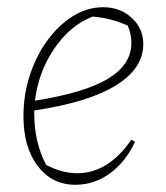

<svg xmlns="http://www.w3.org/2000/svg" viewBox="-20 -505 459 532"><path d="M189 7Q124 7 84.5 -45Q45 -97 45 -183Q45 -243 63 -297.5Q81 -352 112 -394Q143 -436 182.5 -460.5Q222 -485 266 -485Q313 -485 345 -455.5Q377 -426 377 -383Q377 -315 300.5 -268Q224 -221 75 -199Q75 -193 75 -187Q75 -151 83 -115.5Q91 -80 108 -48Q152 -25 194 -25Q280 -25 344 -118L354 -112Q328 -56 284.5 -24.5Q241 7 189 7ZM344 -386Q344 -410 334 -434Q288 -455 237 -459Q193 -442 159.5 -406.5Q126 -371 104.5 -324.5Q83 -278 77 -226Q215 -248 279.5 -287Q344 -326 344 -386Z"/></svg>

Font: Piazzolla Thin
Style: Italic
Weight: 100
Italic angle: -11.3°
Designer: Juan Pablo del Peral
Foundry: Huerta Tipografica
Version: Version 1.330